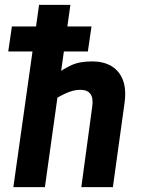

<svg xmlns="http://www.w3.org/2000/svg" viewBox="-20 -771 585 791"><path d="M315 0 360 -332Q365 -367 352.5 -384Q340 -401 311 -401Q295 -401 280 -397Q265 -393 247.5 -385Q230 -377 207 -363L215 -468Q244 -488 266.5 -499Q289 -510 311 -514Q333 -518 360 -518Q406 -518 438.5 -499Q471 -480 486 -442Q501 -404 493 -346L445 0ZM35 0 141 -751H270L165 0ZM14 -559 29 -662H357L342 -559Z"/></svg>

Font: Finlandica SemiBold
Style: Italic
Weight: 600
Italic angle: -8°
Designer: Niklas Ekholm, Juho Hiilivirta, Jaakko Suomalainen
Foundry: Helsinki Type Studio
Version: Version 1.063